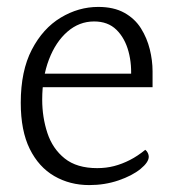

<svg xmlns="http://www.w3.org/2000/svg" viewBox="-20 -520 492 555"><path d="M264 -500Q309 -500 339.5 -483Q370 -466 387.5 -438Q405 -410 413 -377.5Q421 -345 421 -314V-268H77L74 -307H385L358 -287Q362 -332 351.5 -371Q341 -410 316.5 -434Q292 -458 252 -458Q209 -458 175 -428.5Q141 -399 121.5 -348Q102 -297 102 -232Q102 -181 117 -135.5Q132 -90 167 -62Q202 -34 261 -34Q287 -34 310 -40Q333 -46 355.5 -57.5Q378 -69 400 -87Q405 -83 407.5 -77.5Q410 -72 410 -67Q410 -51 386 -31.5Q362 -12 322.5 1.5Q283 15 238 15Q182 15 137 -11Q92 -37 66 -89.5Q40 -142 40 -223Q40 -315 72 -376.5Q104 -438 155.5 -469Q207 -500 264 -500Z"/></svg>

Font: Karma Variable Light
Style: Regular
Weight: 300
Designer: Joana Correia
Foundry: Indian Type Foundry
Version: Version 3.000